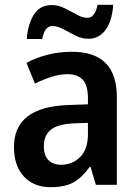

<svg xmlns="http://www.w3.org/2000/svg" viewBox="-20 -767 574 797"><path d="M279 -552Q465 -552 465 -364V0H378L356 -74H352Q322 -31 286 -10.5Q250 10 190 10Q120 10 79 -34.5Q38 -79 38 -157Q38 -323 263 -331L345 -334V-359Q345 -413 323.5 -436Q302 -459 261 -459Q228 -459 193.5 -448Q159 -437 125 -420L90 -506Q128 -527 176 -539.5Q224 -552 279 -552ZM288 -255Q219 -252 190.5 -228Q162 -204 162 -161Q162 -121 181.5 -102Q201 -83 234 -83Q281 -83 313 -115.5Q345 -148 345 -209V-257ZM91 -605Q96 -668 121 -707Q146 -746 195 -746Q222 -746 248 -733Q274 -720 298 -706.5Q322 -693 343 -693Q374 -693 385 -747H450Q445 -678 417.5 -642Q390 -606 347 -606Q319 -606 293 -619.5Q267 -633 242.5 -646Q218 -659 198 -659Q182 -659 171.5 -646.5Q161 -634 155 -605Z"/></svg>

Font: Noto Sans Georgian SemiCondensed SemiBold
Style: Regular
Weight: 600
Width: 4
Designer: Monotype Design Team, Akaki Razmadze
Foundry: Google LLC
Version: Version 2.005; ttfautohint (v1.8.4.7-5d5b)